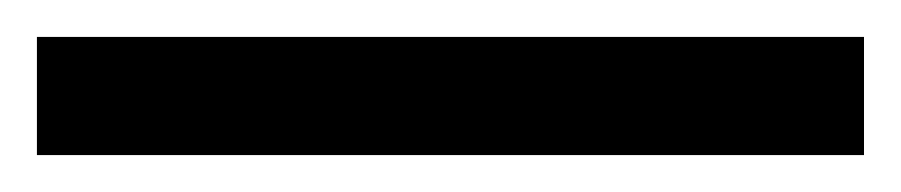

<svg xmlns="http://www.w3.org/2000/svg" viewBox="-22 70 488 104"><path d="M446 154H-2V90H446Z"/></svg>

Font: Noto Sans Hanifi Rohingya
Style: Regular
Weight: 400
Designer: Monotype Design Team and DaltonMaag
Foundry: Google LLC
Version: Version 2.101